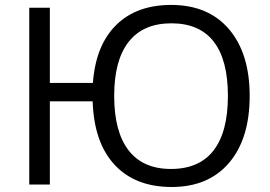

<svg xmlns="http://www.w3.org/2000/svg" viewBox="-20 -745 1090 775"><path d="M987.8 -357.9Q987.8 -185.1 904.5 -87.6Q821.3 9.8 672.9 9.8Q525.9 9.8 442.6 -79.8Q359.4 -169.4 354 -335.9H181.2V0H98.1V-713.9H181.2V-410.2H355Q366.2 -562 448.5 -643.6Q530.8 -725.1 670.9 -725.1Q820.8 -725.1 904.3 -627.2Q987.8 -529.3 987.8 -357.9ZM440.9 -357.9Q440.9 -213.4 499 -138.2Q557.1 -63 669.9 -63Q784.2 -63 842 -137.7Q899.9 -212.4 899.9 -357.9Q899.9 -503.4 842.5 -577.1Q785.2 -650.9 671.9 -650.9Q558.1 -650.9 499.5 -576.4Q440.9 -502 440.9 -357.9Z"/></svg>

Font: XL-Viking
Style: Regular
Weight: 400
Foundry: Ascender Corporation
Version: Version 1.10 March 23, 2015